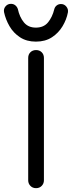

<svg xmlns="http://www.w3.org/2000/svg" viewBox="-67 -971 374 1001"><path d="M121 10Q103 10 91.5 -2Q80 -14 80 -31V-669Q80 -687 91.5 -698.5Q103 -710 121 -710Q139 -710 150.5 -698.5Q162 -687 162 -669V-31Q162 -14 150.5 -2Q139 10 121 10ZM120 -754Q72 -754 37.5 -776.5Q3 -799 -17.5 -834.5Q-38 -870 -46 -908Q-49 -925 -38 -938Q-27 -951 -10 -951Q3 -951 12.5 -943.5Q22 -936 26 -924Q35 -882 57.5 -854.5Q80 -827 120 -827Q161 -827 183.5 -854.5Q206 -882 216 -923Q219 -935 228.5 -942.5Q238 -950 251 -950Q268 -950 279 -936.5Q290 -923 287 -906Q280 -869 259 -834Q238 -799 203.5 -776.5Q169 -754 120 -754Z"/></svg>

Font: National Park
Style: Regular
Weight: 400
Designer: Andrea Herstowski, Ben Hoepner
Version: Version 1.009